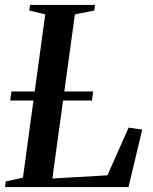

<svg xmlns="http://www.w3.org/2000/svg" viewBox="-34 -763 622 783"><path d="M-13.5 0 -10.5 -23 59.5 -38.5 150.5 -704.5 85.5 -720 88.5 -743H353.5L350.5 -720L271.5 -704.5L179.5 -35L404 -48L490.5 -242.5L546 -234.5L490 0ZM7.5 -353 12.5 -390H346L341 -353Z"/></svg>

Font: Merriweather 120pt Medium
Style: Italic
Weight: 500
Italic angle: -7.8°
Version: Version 2.101